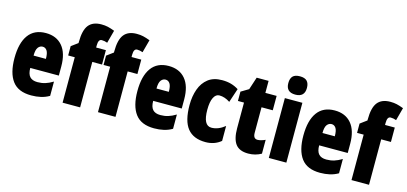

<svg xmlns="http://www.w3.org/2000/svg" viewBox="-67 -1240 3631 1714"><g transform="rotate(15 1749.0 -383.0)"><path d="M246 -562Q345 -562 400 -497Q455 -432 455 -310V-225H191Q191 -170 214 -144.5Q237 -119 285 -119Q323 -119 356 -129Q389 -139 427 -162V-30Q391 -9 350 0.5Q309 10 261 10Q141 10 86.5 -63Q32 -136 32 -274Q32 -413 86 -487.5Q140 -562 246 -562ZM250 -437Q225 -437 208 -415Q191 -393 191 -339H305Q305 -392 290 -414.5Q275 -437 250 -437Z M802 -420H712V0H550V-420H489V-506L550 -551V-560Q550 -670 588 -717.5Q626 -765 705 -765Q738 -765 764.5 -759Q791 -753 828 -739L796 -620Q783 -625 770 -627.5Q757 -630 744 -630Q712 -630 712 -573V-553H802Z M1129 -420H1039V0H877V-420H816V-506L877 -551V-560Q877 -670 915 -717.5Q953 -765 1032 -765Q1065 -765 1091.5 -759Q1118 -753 1155 -739L1123 -620Q1110 -625 1097 -627.5Q1084 -630 1071 -630Q1039 -630 1039 -573V-553H1129Z M1382 -562Q1481 -562 1536 -497Q1591 -432 1591 -310V-225H1327Q1327 -170 1350 -144.5Q1373 -119 1421 -119Q1459 -119 1492 -129Q1525 -139 1563 -162V-30Q1527 -9 1486 0.5Q1445 10 1397 10Q1277 10 1222.5 -63Q1168 -136 1168 -274Q1168 -413 1222 -487.5Q1276 -562 1382 -562ZM1386 -437Q1361 -437 1344 -415Q1327 -393 1327 -339H1441Q1441 -392 1426 -414.5Q1411 -437 1386 -437Z M1872 10Q1760 10 1705 -58.5Q1650 -127 1650 -274Q1650 -355 1673.5 -420.5Q1697 -486 1746.5 -524.5Q1796 -563 1875 -563Q1921 -563 1958 -552.5Q1995 -542 2028 -521L1985 -392Q1936 -425 1886 -425Q1853 -425 1833.5 -386Q1814 -347 1814 -274Q1814 -128 1890 -128Q1953 -128 2014 -177V-39Q1955 10 1872 10Z M2316 -130Q2331 -130 2349 -135Q2367 -140 2387 -149V-21Q2360 -6 2330.5 2Q2301 10 2267 10Q2185 10 2149.5 -37.5Q2114 -85 2114 -182V-420H2058V-506L2128 -548L2166 -664H2276V-553H2380V-420H2276V-184Q2276 -130 2316 -130Z M2537 -776Q2582 -776 2602.5 -754.5Q2623 -733 2623 -691Q2623 -607 2537 -607Q2451 -607 2451 -691Q2451 -734 2471.5 -755Q2492 -776 2537 -776ZM2618 -553V0H2456V-553Z M2916 -562Q3015 -562 3070 -497Q3125 -432 3125 -310V-225H2861Q2861 -170 2884 -144.5Q2907 -119 2955 -119Q2993 -119 3026 -129Q3059 -139 3097 -162V-30Q3061 -9 3020 0.5Q2979 10 2931 10Q2811 10 2756.5 -63Q2702 -136 2702 -274Q2702 -413 2756 -487.5Q2810 -562 2916 -562ZM2920 -437Q2895 -437 2878 -415Q2861 -393 2861 -339H2975Q2975 -392 2960 -414.5Q2945 -437 2920 -437Z M3472 -420H3382V0H3220V-420H3159V-506L3220 -551V-560Q3220 -670 3258 -717.5Q3296 -765 3375 -765Q3408 -765 3434.5 -759Q3461 -753 3498 -739L3466 -620Q3453 -625 3440 -627.5Q3427 -630 3414 -630Q3382 -630 3382 -573V-553H3472Z"/></g></svg>

Font: Noto Sans Gurmukhi UI ExtraCondensed Black
Style: Regular
Weight: 900
Width: 2
Designer: Jelle Bosma - Monotype Design Team
Foundry: Monotype Imaging Inc.
Version: Version 2.004; ttfautohint (v1.8.4.7-5d5b)